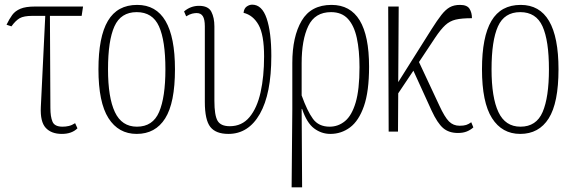

<svg xmlns="http://www.w3.org/2000/svg" viewBox="-20 -564 2460 823"><path d="M245 10Q200 10 176 -16Q152 -42 155 -105L174 -496H119Q82 -496 64.5 -486Q47 -476 29 -451L8 -458Q20 -483 32.5 -500Q45 -517 67.5 -526.5Q90 -536 130 -536H336L330 -496H194L196 -101Q196 -64 205 -42.5Q214 -21 248 -21Q262 -21 275 -24Q288 -27 302 -36L312 -14Q288 10 245 10Z M566 10Q488 10 445 -57.5Q402 -125 402 -267Q402 -406 442.5 -474.5Q483 -543 568 -543Q730 -543 730 -267Q730 -123 688 -56.5Q646 10 566 10ZM567 -21Q635 -21 662 -84Q689 -147 689 -267Q689 -390 661.5 -451Q634 -512 566 -512Q498 -512 470.5 -451Q443 -390 443 -267Q443 -146 472.5 -83.5Q502 -21 567 -21Z M959 10Q905 10 881.5 -20Q858 -50 858 -127V-451Q858 -481 849.5 -494.5Q841 -508 823 -508Q814 -508 803.5 -505.5Q793 -503 778 -494L769 -515Q797 -539 833 -539Q873 -539 886 -513.5Q899 -488 899 -451V-132Q899 -70 912.5 -46.5Q926 -23 965 -23Q1017 -23 1049.5 -62Q1082 -101 1097 -168.5Q1112 -236 1112 -322Q1112 -415 1088.5 -457Q1065 -499 1024 -509Q1026 -528 1037.5 -536Q1049 -544 1061 -544Q1103 -544 1123 -485Q1143 -426 1143 -324Q1143 -162 1094 -76Q1045 10 959 10Z M1230 239 1233 -96V-294Q1233 -407 1273 -475Q1313 -543 1401 -543Q1562 -543 1562 -278Q1562 -172 1540 -109Q1518 -46 1480.5 -18Q1443 10 1396 10Q1358 10 1326.5 -13.5Q1295 -37 1275 -97H1273L1275 239ZM1393 -21Q1430 -21 1459 -45Q1488 -69 1504.5 -124.5Q1521 -180 1521 -276Q1521 -348 1509.5 -401Q1498 -454 1471.5 -483Q1445 -512 1399 -512Q1330 -512 1301.5 -452.5Q1273 -393 1273 -293V-155Q1297 -88 1321.5 -54.5Q1346 -21 1393 -21Z M1646 0 1644 -536H1689L1687 -212L1830 -439Q1854 -477 1872 -500Q1890 -523 1908 -533Q1926 -543 1952 -543Q1982 -543 1992.5 -526.5Q2003 -510 2003 -486Q1959 -486 1933.5 -480Q1908 -474 1888.5 -456Q1869 -438 1845 -402L1776 -298L1863 -112Q1886 -62 1904.5 -43.5Q1923 -25 1950 -25Q1968 -25 1978.5 -28.5Q1989 -32 2000 -40L2009 -18Q1997 -7 1981 -0.5Q1965 6 1943 6Q1904 6 1879.5 -15Q1855 -36 1830 -90L1752 -261L1687 -164L1686 0Z M2210 10Q2132 10 2089 -57.5Q2046 -125 2046 -267Q2046 -406 2086.5 -474.5Q2127 -543 2212 -543Q2374 -543 2374 -267Q2374 -123 2332 -56.5Q2290 10 2210 10ZM2211 -21Q2279 -21 2306 -84Q2333 -147 2333 -267Q2333 -390 2305.5 -451Q2278 -512 2210 -512Q2142 -512 2114.5 -451Q2087 -390 2087 -267Q2087 -146 2116.5 -83.5Q2146 -21 2211 -21Z"/></svg>

Font: Noto Serif ExtraCondensed ExtraLight
Style: Regular
Weight: 200
Width: 2
Designer: Monotype Design Team
Foundry: Monotype Imaging Inc.
Version: Version 2.015